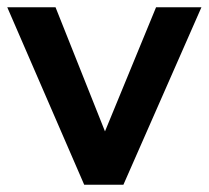

<svg xmlns="http://www.w3.org/2000/svg" viewBox="-23 -509 575 529"><path d="M209 0 -3 -489H130L281 -110H251L407 -489H532L317 0Z"/></svg>

Font: Nunito Sans 12pt ExtraLight 12pt
Style: Bold
Weight: 700
Version: Version 3.101;gftools[0.9.27]